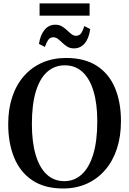

<svg xmlns="http://www.w3.org/2000/svg" viewBox="-20 -1091 756 1123"><path d="M352 11.5Q242 12 170 -35.8Q98 -83.5 63 -168.8Q28 -254 28 -365Q28 -454 52 -525.2Q76 -596.5 121 -647.2Q166 -698 228.2 -725Q290.5 -752 366.5 -752Q475 -752 546.2 -706Q617.5 -660 652.5 -576.8Q687.5 -493.5 687.5 -382Q687.5 -293.5 663.8 -221.2Q640 -149 595.5 -97.2Q551 -45.5 489.2 -17.2Q427.5 11 352 11.5ZM356.5 -31.5Q415 -31.5 458.2 -71Q501.5 -110.5 525.2 -188.2Q549 -266 549 -381.5Q549 -483.5 527.2 -556.8Q505.5 -630 463.2 -669.5Q421 -709 359 -709Q300 -709 256.8 -671.2Q213.5 -633.5 190 -557.2Q166.5 -481 166.5 -365Q166.5 -261.5 188.2 -186.8Q210 -112 252.2 -71.8Q294.5 -31.5 356.5 -31.5ZM413 -808Q390 -808 373.8 -818Q357.5 -828 344.5 -840.8Q331.5 -853.5 319 -863.2Q306.5 -873 291.5 -873Q272.5 -873 261.8 -857.2Q251 -841.5 242.5 -816.5L208 -834Q215.5 -886 240.5 -916.2Q265.5 -946.5 303 -946.5Q326 -946.5 342.2 -936.8Q358.5 -927 371.8 -914.2Q385 -901.5 397.5 -891.8Q410 -882 424.5 -881.5Q443.5 -881.5 454.2 -896.5Q465 -911.5 473.5 -938.5L507.5 -921Q500.5 -867 475.5 -837.5Q450.5 -808 413 -808ZM504 -1071V-999.5H211.5V-1071Z"/></svg>

Font: Merriweather 72pt SemiBold
Style: Regular
Weight: 600
Version: Version 2.100